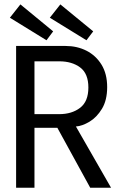

<svg xmlns="http://www.w3.org/2000/svg" viewBox="-20 -874 594 894"><path d="M55 -660H285.5Q339 -660 382.8 -637.8Q426.5 -615.5 452.8 -572.8Q479 -530 479 -468.5Q479 -407.5 454.8 -367.5Q430.5 -327.5 396.5 -307.2Q362.5 -287 333.5 -285L497 0H400L247 -279H140.5V0H55ZM140.5 -342.5H255.5Q314.5 -342.5 353 -372Q391.5 -401.5 391.5 -466.5Q391.5 -531.5 353.2 -560Q315 -588.5 256 -588.5H140.5ZM382.5 -686.5 212 -791.5 261 -853.5 414 -728ZM196.5 -686.5 26 -791.5 75 -853.5 227.5 -728Z"/></svg>

Font: League Spartan Thin
Style: Regular
Weight: 400
Version: Version 2.002